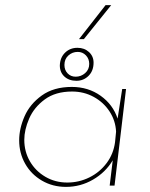

<svg xmlns="http://www.w3.org/2000/svg" viewBox="-20 -726 585 751"><path d="M473 -378 428 0H409L421 -99Q393 -52 344 -23.5Q295 5 238 5Q186 5 144 -19.5Q102 -44 78.5 -85.5Q55 -127 55 -177Q55 -223 76 -271Q97 -319 143.5 -352.5Q190 -386 261 -386Q325 -386 373.5 -351.5Q422 -317 440 -262L458 -378ZM434 -211Q432 -254 408.5 -290Q385 -326 346.5 -347Q308 -368 262 -368Q197 -368 155 -337Q113 -306 94 -262Q75 -218 75 -179Q75 -133 97 -95Q119 -57 157.5 -34.5Q196 -12 243 -12Q289 -12 329.5 -32Q370 -52 397 -88Q424 -124 430 -170ZM214 -470Q215 -501 234.5 -520Q254 -539 283 -539Q310 -539 328 -522.5Q346 -506 346 -481Q346 -449 326.5 -429.5Q307 -410 279 -410Q250 -410 232 -426.5Q214 -443 214 -470ZM232 -472Q232 -452 244.5 -439Q257 -426 276 -426Q297 -426 313 -440Q329 -454 329 -476Q329 -496 316 -509.5Q303 -523 284 -523Q263 -523 247.5 -509Q232 -495 232 -472ZM308 -573H289L393 -706H415Z"/></svg>

Font: Josefin Sans Thin
Style: Italic
Weight: 200
Italic angle: -7°
Designer: Santiago Orozco
Foundry: Typemade
Version: Version 2.000